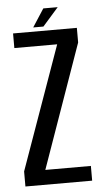

<svg xmlns="http://www.w3.org/2000/svg" viewBox="-55 -808 459 844"><g transform="rotate(-5 175.0 -386.5)"><path d="M22.5 0H317V-65H116L308.5 -610.5V-675H27V-610.5H216L22.5 -66.5ZM117.5 -693.5H162.5L232.5 -773H169Z"/></g></svg>

Font: Anybody Condensed
Style: Regular
Weight: 400
Width: 3
Designer: Tyler Finck
Foundry: Etcetera Type Company
Version: Version 1.113;gftools[0.9.25]